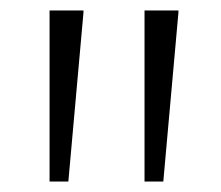

<svg xmlns="http://www.w3.org/2000/svg" viewBox="-20 -828 424 368"><path d="M140 -808V-804L111 -480H75V-808ZM322 -808V-804L293 -480H257V-808Z"/></svg>

Font: Encode Sans Wide
Style: Light
Weight: 300
Designer: Pablo Impallari, Andres Torresi
Foundry: Pablo Impallari, Andres Torresi
Version: Version 1.000; ttfautohint (v1.00) -l 8 -r 50 -G 200 -x 14 -